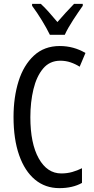

<svg xmlns="http://www.w3.org/2000/svg" viewBox="-20 -963 486 993"><path d="M292 -649Q237 -649 203 -608.5Q169 -568 153 -501.5Q137 -435 137 -357Q137 -221 180.5 -143.5Q224 -66 297 -66Q327 -66 353.5 -73.5Q380 -81 404 -93V-17Q356 10 287 10Q214 10 161 -34Q108 -78 79 -160.5Q50 -243 50 -358Q50 -460 76 -543Q102 -626 155.5 -675.5Q209 -725 289 -725Q361 -725 422 -689L392 -618Q370 -632 345 -640.5Q320 -649 292 -649ZM238 -783Q222 -816 197 -857Q172 -898 146 -933V-943H191Q210 -926 232.5 -900.5Q255 -875 277 -849Q303 -879 320.5 -898Q338 -917 363 -943H408V-933Q386 -902 358.5 -860Q331 -818 315 -783Z"/></svg>

Font: Noto Sans Tamil ExtraCondensed
Style: Regular
Weight: 400
Width: 2
Designer: Jelle Bosma - Monotype Design Team
Foundry: Monotype Imaging Inc.
Version: Version 2.004; ttfautohint (v1.8.4.7-5d5b)